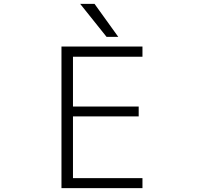

<svg xmlns="http://www.w3.org/2000/svg" viewBox="-20 -972 1040 993"><path d="M357.4 -678.7V-420.9H697.3V-370.1H357.4V-50.8H716.8V1H297.9V-731.4H716.8V-678.7ZM468.8 -952.1 591.8 -781.2H531.2L394.5 -952.1Z"/></svg>

Font: GenEi Gothic M Light
Style: Regular
Weight: 300
Designer: o_tamon (Modified); [Source Han Sans]
Ryoko NISHIZUKA  (kana & ideographs); Paul D. Hunt (Latin, Greek & Cyrillic); Wenl
Version: Version 1.1a;Original Version 1.004